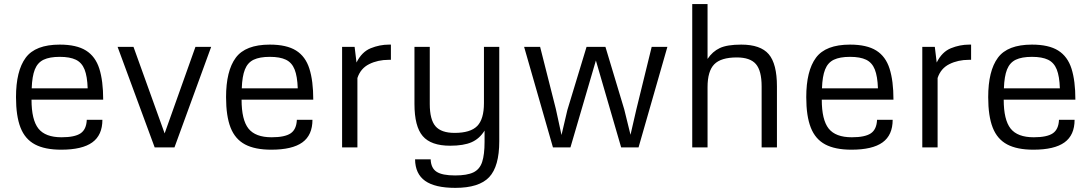

<svg xmlns="http://www.w3.org/2000/svg" viewBox="-20 -724 5355 943"><path d="M280.3 11.2Q200.7 11.2 151.9 -14.6Q103 -40.5 80.8 -97.2Q58.6 -153.8 58.6 -246.6Q58.6 -376 106.2 -440.4Q153.8 -504.9 273.4 -504.9Q356 -504.9 402.3 -475.8Q448.7 -446.8 467.8 -386.7Q486.8 -326.7 486.8 -234.4H134.8Q134.8 -135.3 168.7 -92.5Q202.6 -49.8 282.2 -49.8Q347.2 -49.8 375.7 -69.1Q404.3 -88.4 406.2 -135.7H482.9Q482.9 -60.5 433.3 -24.7Q383.8 11.2 280.3 11.2ZM135.7 -290H410.6Q408.7 -349.1 395.3 -382.8Q381.8 -416.5 352.5 -430.7Q323.2 -444.8 273.4 -444.8Q223.6 -444.8 194.1 -430.7Q164.6 -416.5 151.1 -382.8Q137.7 -349.1 135.7 -290Z M739.7 0 557.6 -493.7H635.7L788.6 -68.8L939.9 -493.7H1017.1L836.9 0Z M1312 11.2Q1232.4 11.2 1183.6 -14.6Q1134.8 -40.5 1112.5 -97.2Q1090.3 -153.8 1090.3 -246.6Q1090.3 -376 1137.9 -440.4Q1185.5 -504.9 1305.2 -504.9Q1387.7 -504.9 1434.1 -475.8Q1480.5 -446.8 1499.5 -386.7Q1518.6 -326.7 1518.6 -234.4H1166.5Q1166.5 -135.3 1200.4 -92.5Q1234.4 -49.8 1314 -49.8Q1378.9 -49.8 1407.5 -69.1Q1436 -88.4 1438 -135.7H1514.6Q1514.6 -60.5 1465.1 -24.7Q1415.5 11.2 1312 11.2ZM1167.5 -290H1442.4Q1440.4 -349.1 1427 -382.8Q1413.6 -416.5 1384.3 -430.7Q1355 -444.8 1305.2 -444.8Q1255.4 -444.8 1225.8 -430.7Q1196.3 -416.5 1182.9 -382.8Q1169.4 -349.1 1167.5 -290Z M1721.7 -493.7 1731 -417Q1756.8 -469.2 1800.8 -487.1Q1844.7 -504.9 1890.6 -504.9H1899.9V-430.2H1889.2Q1835.9 -430.2 1793.5 -409.2Q1751 -388.2 1735.4 -340.8V0H1660.2V-493.7Z M2359.9 -27.3V-82.5Q2335 -42.5 2295.9 -25.4Q2256.8 -8.3 2190.9 -8.3Q2096.7 -8.3 2056.2 -55.7Q2015.6 -103 2015.6 -213.4V-493.7H2090.8V-213.4Q2090.8 -136.7 2118.9 -104Q2147 -71.3 2212.9 -71.3Q2290.5 -71.3 2323.7 -105Q2356.9 -138.7 2356.9 -217.3V-493.7H2432.1V-30.3Q2432.1 93.3 2382.6 146Q2333 198.7 2216.3 198.7Q2116.2 198.7 2067.9 164.3Q2019.5 129.9 2018.6 58.6H2095.2Q2096.7 101.6 2124.3 119.6Q2151.9 137.7 2215.3 137.7Q2273.9 137.7 2305.2 122.6Q2336.4 107.4 2348.1 71.3Q2359.9 35.2 2359.9 -27.3Z M2695.8 0 2554.2 -493.7H2632.8L2710 -189L2737.8 -61L2766.6 -183.6L2860.8 -493.7H2953.6L3045.9 -187L3076.7 -62L3105.5 -187L3180.7 -493.7H3257.8L3116.2 0H3030.8L2906.7 -426.8L2781.7 0Z M3379.9 0V-704.1H3455.1V-434.6Q3479.5 -471.2 3515.4 -488Q3551.3 -504.9 3620.6 -504.9Q3715.3 -504.9 3755.6 -457.8Q3795.9 -410.6 3795.9 -299.8V0H3720.7V-299.8Q3720.7 -376.5 3692.6 -409.2Q3664.6 -441.9 3598.6 -441.9Q3521 -441.9 3488 -408.2Q3455.1 -374.5 3455.1 -295.9V0Z M4161.6 11.2Q4082 11.2 4033.2 -14.6Q3984.4 -40.5 3962.2 -97.2Q3939.9 -153.8 3939.9 -246.6Q3939.9 -376 3987.5 -440.4Q4035.2 -504.9 4154.8 -504.9Q4237.3 -504.9 4283.7 -475.8Q4330.1 -446.8 4349.1 -386.7Q4368.2 -326.7 4368.2 -234.4H4016.1Q4016.1 -135.3 4050 -92.5Q4084 -49.8 4163.6 -49.8Q4228.5 -49.8 4257.1 -69.1Q4285.6 -88.4 4287.6 -135.7H4364.3Q4364.3 -60.5 4314.7 -24.7Q4265.1 11.2 4161.6 11.2ZM4017.1 -290H4292Q4290 -349.1 4276.6 -382.8Q4263.2 -416.5 4233.9 -430.7Q4204.6 -444.8 4154.8 -444.8Q4105 -444.8 4075.4 -430.7Q4045.9 -416.5 4032.5 -382.8Q4019 -349.1 4017.1 -290Z M4571.3 -493.7 4580.6 -417Q4606.4 -469.2 4650.4 -487.1Q4694.3 -504.9 4740.2 -504.9H4749.5V-430.2H4738.8Q4685.5 -430.2 4643.1 -409.2Q4600.6 -388.2 4585 -340.8V0H4509.8V-493.7Z M5055.2 11.2Q4975.6 11.2 4926.8 -14.6Q4877.9 -40.5 4855.7 -97.2Q4833.5 -153.8 4833.5 -246.6Q4833.5 -376 4881.1 -440.4Q4928.7 -504.9 5048.3 -504.9Q5130.9 -504.9 5177.2 -475.8Q5223.6 -446.8 5242.7 -386.7Q5261.7 -326.7 5261.7 -234.4H4909.7Q4909.7 -135.3 4943.6 -92.5Q4977.5 -49.8 5057.1 -49.8Q5122.1 -49.8 5150.6 -69.1Q5179.2 -88.4 5181.2 -135.7H5257.8Q5257.8 -60.5 5208.3 -24.7Q5158.7 11.2 5055.2 11.2ZM4910.6 -290H5185.5Q5183.6 -349.1 5170.2 -382.8Q5156.7 -416.5 5127.4 -430.7Q5098.1 -444.8 5048.3 -444.8Q4998.5 -444.8 4969 -430.7Q4939.5 -416.5 4926 -382.8Q4912.6 -349.1 4910.6 -290Z"/></svg>

Font: Metrophobic
Style: Regular
Weight: 400
Designer: Vernon Adams
Foundry: Vernon Adams
Version: Version 3.200; ttfautohint (v1.8.4.7-5d5b);gftools[0.9.23]